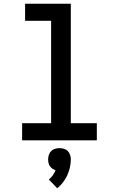

<svg xmlns="http://www.w3.org/2000/svg" viewBox="-20 -755 640 1033"><path d="M99 0V-92H255V-643H115V-735H361V-92H501V0ZM288 258 243 211Q255 201 264 188Q273 175 279 161Q270 158 262 152.5Q254 147 248.5 139Q243 131 241 121.5Q239 112 239 103Q239 90 243 78Q247 66 255.5 57.5Q264 49 276 45.5Q288 42 300 42Q312 42 324 45.5Q336 49 344.5 57.5Q353 66 357 78Q361 90 361 103Q361 125 356 146.5Q351 168 342 188Q333 208 319 226Q305 244 288 258Z"/></svg>

Font: Iosevka Curly SmBdEx
Style: Regular
Weight: 600
Width: 7
Monospace: yes
Designer: Belleve Invis
Foundry: Belleve Invis
Version: Version 11.1.0; ttfautohint (v1.8.3)